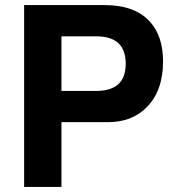

<svg xmlns="http://www.w3.org/2000/svg" viewBox="-20 -736 696 756"><path d="M222 -255V0H75V-716H391Q511 -716 570 -651Q622 -594 622 -494Q622 -377 556 -312Q498 -255 406 -255ZM222 -378H359Q475 -378 475 -485Q475 -593 359 -593H222Z"/></svg>

Font: Almarai Bold
Style: Regular
Weight: 700
Designer: Boutros International 2019
Foundry: Created by Boutros International 2019
Version: Version 1.10